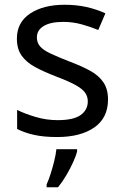

<svg xmlns="http://www.w3.org/2000/svg" viewBox="-20 -566 519 807"><path d="M434 -148Q434 -70 376 -30Q318 10 220 10Q164 10 123.5 1Q83 -8 52 -24V-104Q84 -88 129.5 -74.5Q175 -61 222 -61Q289 -61 319 -82.5Q349 -104 349 -140Q349 -160 338 -176Q327 -192 298.5 -208Q270 -224 217 -244Q165 -264 128 -284Q91 -304 71 -332Q51 -360 51 -404Q51 -472 106.5 -509Q162 -546 252 -546Q301 -546 343.5 -536.5Q386 -527 423 -510L393 -440Q359 -454 322 -464Q285 -474 246 -474Q192 -474 163.5 -456.5Q135 -439 135 -409Q135 -387 148 -371.5Q161 -356 191.5 -341.5Q222 -327 273 -307Q324 -288 360 -268Q396 -248 415 -219.5Q434 -191 434 -148ZM304 70Q300 88 287.5 115.5Q275 143 258.5 171Q242 199 224 221H176V209Q184 192 192.5 165.5Q201 139 208 110.5Q215 82 217 61H304Z"/></svg>

Font: Noto Sans
Style: Regular
Weight: 400
Designer: Monotype Design Team
Foundry: Monotype Imaging Inc.
Version: Version 2.007